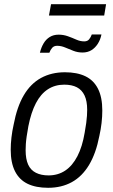

<svg xmlns="http://www.w3.org/2000/svg" viewBox="-20 -882 538 914"><path d="M209 12Q151 12 111.5 -7Q72 -26 51.5 -66.5Q31 -107 31 -169Q31 -197 34.5 -227.5Q38 -258 45 -289Q61 -374 93.5 -429Q126 -484 175.5 -511Q225 -538 289 -538Q347 -538 386.5 -519Q426 -500 446.5 -459.5Q467 -419 467 -356Q467 -327 463.5 -296.5Q460 -266 453 -235Q437 -152 404 -97Q371 -42 322 -15Q273 12 209 12ZM211 -47Q256 -47 290.5 -70Q325 -93 348.5 -138.5Q372 -184 383 -250Q388 -277 390.5 -296.5Q393 -316 394 -331Q395 -346 395 -359Q395 -401 382.5 -427.5Q370 -454 346 -466.5Q322 -479 286 -479Q242 -479 208 -457Q174 -435 151 -391Q128 -347 115 -281Q110 -254 107 -233Q104 -212 103 -196.5Q102 -181 102 -167Q102 -125 114 -98.5Q126 -72 151 -59.5Q176 -47 211 -47ZM170 -631Q176 -656 187.5 -675.5Q199 -695 217 -706Q235 -717 259 -717Q282 -717 303 -709.5Q324 -702 343 -693.5Q362 -685 381 -685Q396 -685 404 -694.5Q412 -704 417 -718H463Q458 -693 445.5 -673.5Q433 -654 415 -643Q397 -632 373 -632Q350 -632 329.5 -640Q309 -648 290 -656Q271 -664 252 -664Q237 -664 228.5 -654.5Q220 -645 215 -631ZM213 -808 223 -862H485L476 -808Z"/></svg>

Font: Archivo SemiCondensed Light
Style: Italic
Weight: 300
Width: 4
Italic angle: -10°
Designer: Hector Gatti
Foundry: Omnibus-Type
Version: Version 2.001